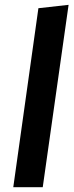

<svg xmlns="http://www.w3.org/2000/svg" viewBox="-20 -775 308 795"><path d="M157 0H35L139 -741L264 -755Z"/></svg>

Font: Fira Sans SemiBold
Style: Italic
Weight: 600
Italic angle: -8°
Designer: bBox Type GmbH & Carrois Corporate GbR & Edenspiekermann AG
Foundry: bBox Type GmbH & Carrois Corporate GbR & Edenspiekermann AG
Version: Version 4.301